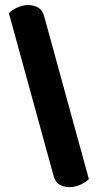

<svg xmlns="http://www.w3.org/2000/svg" viewBox="-20 -689 395 767"><path d="M157.1 -621.5 335 26.2Q322.6 39.3 300.8 49Q278.9 58.7 258.8 58.7Q235.1 58.7 217.8 48.5Q200.4 38.3 193.4 11.4L15.5 -636.4Q28.1 -649.7 49.8 -659.2Q71.6 -668.8 91.7 -668.8Q115.4 -668.8 132.7 -658.6Q150.1 -648.4 157.1 -621.5Z"/></svg>

Font: Baloo Bhaijaan 2
Style: Regular
Weight: 400
Designer: Sanskriti Dholi, Noopur Datye and Ek Type
Foundry: Ek Type
Version: Version 1.701